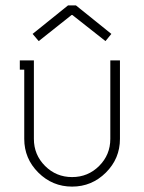

<svg xmlns="http://www.w3.org/2000/svg" viewBox="-20 -690 540 719"><path d="M106.9 -169.9Q106.9 -110.4 148.7 -68.6Q190.4 -26.9 250 -26.9Q309.6 -26.9 351.3 -68.6Q393.1 -110.4 393.1 -169.9V-463.9H429.2V-169.9Q429.2 -96.2 376.5 -43.7Q323.7 8.8 250 8.8Q176.3 8.8 123.5 -43.7Q70.8 -96.2 70.8 -169.9V-429.2H54.2V-463.9H106.9ZM251 -633.8H248L125 -536.1L102.1 -563L234.9 -669.9H264.2L397 -563L375 -536.1Z"/></svg>

Font: RawengulkPcs
Style: Regular
Weight: 400
Version: Version 0.92